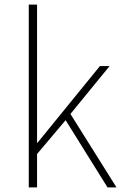

<svg xmlns="http://www.w3.org/2000/svg" viewBox="-20 -814 539 834"><path d="M105 0H141V-145L265 -292L447 0H486L286 -319L456 -527H414L143 -194H141V-794H105Z"/></svg>

Font: Noto Sans CJK Thin
Style: Regular
Weight: 100
Designer: Ryoko NISHIZUKA (kana & ideographs); Paul D. Hunt (Latin, Greek & Cyrillic); Wenlong ZHANG (bopomofo); Sandoll Communica
Foundry: Adobe Systems Incorporated
Version: Version 1.000;PS 1;hotconv 1.0.78;makeotf.lib2.5.61930